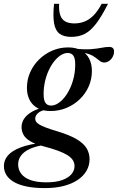

<svg xmlns="http://www.w3.org/2000/svg" viewBox="-85 -710 604 984"><path d="M449 -389.5Q438.5 -389.5 430.2 -395Q422 -400.5 412.2 -408.8Q402.5 -417 389 -424.8Q375.5 -432.5 355 -437.2Q334.5 -442 303.5 -441L296.5 -461Q347.5 -455.5 380.2 -458Q413 -460.5 434.8 -465Q456.5 -469.5 475 -469.5Q487 -469.5 493.2 -463.8Q499.5 -458 499.5 -446.5Q499.5 -434.5 495.2 -424.2Q491 -414 484 -406.2Q477 -398.5 468 -394Q459 -389.5 449 -389.5ZM176 -169Q194 -169 212 -180.2Q230 -191.5 246 -211.5Q262 -231.5 274.2 -258Q286.5 -284.5 293.5 -315.5Q300.5 -346.5 300.5 -380Q300.5 -411.5 290.8 -425Q281 -438.5 262.5 -438.5Q244.5 -438.5 226.8 -427.2Q209 -416 193 -396Q177 -376 164.8 -349.5Q152.5 -323 145.5 -292Q138.5 -261 138.5 -228Q138.5 -196 148.2 -182.5Q158 -169 176 -169ZM264.5 -467Q304 -467 331 -451.8Q358 -436.5 372 -409.5Q386 -382.5 386 -346.5Q386 -304 369.5 -266.8Q353 -229.5 323.5 -201.2Q294 -173 255.8 -157Q217.5 -141 174 -141Q135 -141 108 -155.8Q81 -170.5 67 -197.2Q53 -224 53 -260Q53 -302 69.5 -339.2Q86 -376.5 115.2 -405.2Q144.5 -434 182.8 -450.5Q221 -467 264.5 -467ZM145.5 254Q92 254 52.5 246Q13 238 -13 223Q-39 208 -52 187.2Q-65 166.5 -65 140.5Q-65 110.5 -44.2 86.5Q-23.5 62.5 21 45.5Q65.5 28.5 138.5 20.5H179L178.5 30.5Q137 32 105.2 40.2Q73.5 48.5 51.8 61.8Q30 75 19 93Q8 111 8 132.5Q8 159.5 23.5 180.2Q39 201 71.2 212.8Q103.5 224.5 153 224.5Q202 224.5 234 212.8Q266 201 281.5 182.2Q297 163.5 297 141.5Q297 124.5 288 110.5Q279 96.5 260 84.8Q241 73 211 62Q181 51 138.5 40Q93 28 68.5 12.8Q44 -2.5 34.8 -20.5Q25.5 -38.5 25.5 -58.5Q25.5 -82.5 39.2 -102.5Q53 -122.5 79.2 -137.5Q105.5 -152.5 143 -160L158.5 -149Q126 -144.5 110.8 -131.2Q95.5 -118 95.5 -102Q95.5 -94.5 99.2 -87.5Q103 -80.5 114.8 -73Q126.5 -65.5 149 -56.8Q171.5 -48 209 -37Q272 -18 308 3.5Q344 25 359 50.2Q374 75.5 374 106Q374 138 358.5 165Q343 192 313.5 212Q284 232 241.5 243Q199 254 145.5 254ZM296.5 -590Q324.5 -590 349.2 -600Q374 -610 395.5 -632.2Q417 -654.5 436 -690.5H468.5Q436 -626 407.8 -589Q379.5 -552 349.5 -536.5Q319.5 -521 280.5 -521Q243 -521 221.2 -536.5Q199.5 -552 192.5 -589Q185.5 -626 192 -690.5H218Q216 -653.5 224 -631.5Q232 -609.5 250 -599.8Q268 -590 296.5 -590Z"/></svg>

Font: Newsreader 36pt Medium
Style: Italic
Weight: 500
Italic angle: -17°
Designer: Hugues Gentile
Foundry: Production Type
Version: Version 1.003